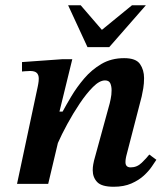

<svg xmlns="http://www.w3.org/2000/svg" viewBox="-20 -702 638 733"><path d="M414 11Q368 11 351 -7Q334 -25 334 -52Q334 -64 336 -74.5Q338 -85 339 -89L399 -308Q399 -308 402.5 -324Q406 -340 406 -357Q406 -373 401 -384Q396 -395 381 -395Q360 -395 335 -370Q310 -345 284.5 -307Q259 -269 237 -228.5Q215 -188 201 -156L164 0H45L124 -371Q124 -371 126 -381.5Q128 -392 128 -402Q128 -416 120.5 -423.5Q113 -431 95 -431Q86 -431 75 -430Q64 -429 64 -429V-465L218 -476H256L207 -276H219Q232 -300 252.5 -334.5Q273 -369 301.5 -402.5Q330 -436 367.5 -458Q405 -480 454 -480Q499 -480 514.5 -457.5Q530 -435 530 -404Q530 -383 527 -365Q524 -347 521 -334L462 -106Q462 -106 460.5 -98.5Q459 -91 459 -83Q459 -63 479 -63Q503 -63 521 -80.5Q539 -98 550 -112L577 -92Q571 -83 559.5 -66Q548 -49 529 -31.5Q510 -14 481.5 -1.5Q453 11 414 11ZM397 -522H314L240 -682H288L369 -588L484 -682H537Z"/></svg>

Font: STIX Two Text SemiBold
Style: Italic
Weight: 600
Italic angle: -12°
Designer: Ross Mills, John Hudson & Paul Hanslow, Tiro Typeworks Ltd; with prior portions MicroPress Inc. and Coen Hoffman, Elsevi
Foundry: Tiro Typeworks Ltd
Version: Version 2.13 b171